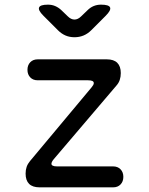

<svg xmlns="http://www.w3.org/2000/svg" viewBox="-20 -805 640 825"><path d="M150 0Q120 0 105 -15Q90 -30 90 -59Q90 -75 94.5 -88Q99 -101 109 -113L373 -429Q378 -435 380.5 -439.5Q383 -444 383 -448Q383 -454 377 -457Q371 -460 358 -460H142Q122 -460 110 -472.5Q98 -485 98 -505Q98 -525 110 -537.5Q122 -550 142 -550H439Q469 -550 484 -535Q499 -520 499 -491Q499 -475 494.5 -461.5Q490 -448 480 -437L211 -121Q206 -115 203.5 -110Q201 -105 201 -101Q201 -96 207 -93Q213 -90 225 -90H466Q486 -90 498 -77.5Q510 -65 510 -45Q510 -25 498 -12.5Q486 0 466 0ZM186 -785Q203 -785 217 -779Q231 -773 243 -762L271 -735Q285 -721 300 -721Q315 -721 329 -735L356 -761Q368 -773 382.5 -779Q397 -785 414 -785Q448 -785 453 -773Q458 -761 434 -737L372 -675Q357 -660 339 -652.5Q321 -645 300 -645Q279 -645 261.5 -652.5Q244 -660 229 -675L166 -738Q143 -761 148 -773Q153 -785 186 -785Z"/></svg>

Font: Maple Mono NF
Style: Regular
Weight: 400
Monospace: yes
Designer: subframe7536
Version: Version 7.000